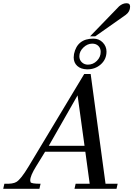

<svg xmlns="http://www.w3.org/2000/svg" viewBox="-54 -1168 825 1188"><path d="M599 -31H674L667 0H407L414 -31H501L474 -229H225L169 -138Q133 -80 133 -52Q133 -47 135 -41Q139 -31 197 -31L190 0H-34L-27 -31Q26 -29 47 -42Q75 -58 123 -138L467 -710H507ZM248 -266H469L426 -578ZM751 -1127Q751 -1096 724 -1076L535 -943H503L683 -1129Q705 -1148 729 -1148Q751 -1148 751 -1127ZM484 -739Q446 -740 424 -760Q402 -780 402 -813Q402 -820 404 -834Q424 -929 524 -929Q559 -929 582 -905Q605 -881 605 -849Q605 -801 569.5 -769.5Q534 -738 484 -739ZM569 -847Q569 -870 554.5 -884Q540 -898 517 -898Q487 -898 462 -874Q437 -850 437 -820Q437 -797 452.5 -782.5Q468 -768 490 -768Q522 -768 545.5 -791.5Q569 -815 569 -847Z"/></svg>

Font: GFS Didot
Style: Italic
Weight: 400
Italic angle: -12°
Designer: Takis Katsoulidis and George D. Matthiopoulos
Foundry: George Matthiopoulos and Takis Katsoulidis
Version: Version 1.0